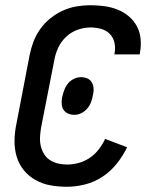

<svg xmlns="http://www.w3.org/2000/svg" viewBox="-20 -702 590 734"><path d="M236 12Q203 12 172.5 6.5Q142 1 115.5 -14Q89 -29 70.5 -52Q52 -75 43.5 -104Q35 -133 35.5 -165Q36 -197 43 -230L93 -490Q98 -516 107.5 -541.5Q117 -567 133.5 -590.5Q150 -614 172.5 -632Q195 -650 220.5 -661.5Q246 -673 272.5 -677.5Q299 -682 325 -682Q352 -682 378.5 -678.5Q405 -675 429 -665.5Q453 -656 472 -640Q491 -624 503 -602Q515 -580 517.5 -553.5Q520 -527 515 -500L514 -494H417L418 -498Q422 -519 417.5 -539Q413 -559 399.5 -572.5Q386 -586 366.5 -591.5Q347 -597 326 -597Q302 -597 277.5 -588.5Q253 -580 233.5 -562Q214 -544 203 -520.5Q192 -497 188 -474L137 -214Q134 -196 133 -178Q132 -160 136 -143.5Q140 -127 148.5 -113Q157 -99 171 -90Q185 -81 201.5 -77Q218 -73 236 -73Q258 -73 280.5 -79Q303 -85 323 -98.5Q343 -112 357.5 -131Q372 -150 382 -171L466 -139Q450 -106 426.5 -76.5Q403 -47 372 -26.5Q341 -6 305.5 3Q270 12 236 12ZM265 -263Q252 -263 241 -267.5Q230 -272 223.5 -281.5Q217 -291 216 -303Q215 -315 217 -328L218 -332Q221 -345 226 -358.5Q231 -372 240 -383Q249 -394 262.5 -400.5Q276 -407 289 -407Q302 -407 313 -402.5Q324 -398 330 -388.5Q336 -379 337.5 -367Q339 -355 336 -342L335 -338Q333 -325 328 -311.5Q323 -298 313.5 -287Q304 -276 291 -269.5Q278 -263 265 -263Z"/></svg>

Font: Lode Dark
Style: Bold Italic
Weight: 700
Italic angle: -11°
Monospace: yes
Designer: Belleve Invis
Foundry: Belleve Invis
Version: Version 29.2.0; ttfautohint (v1.8.3)